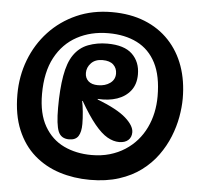

<svg xmlns="http://www.w3.org/2000/svg" viewBox="-59 -826 1071 1027"><g transform="rotate(5 476.5 -313.0)"><path d="M461 139Q374 139 297 114.5Q220 90 161 38.5Q102 -13 68.5 -93Q35 -173 35 -283Q35 -381 68.5 -468.5Q102 -556 164 -622.5Q226 -689 311.5 -727Q397 -765 501 -765Q600 -765 677.5 -734Q755 -703 809 -645.5Q863 -588 890.5 -510Q918 -432 918 -337Q918 -291 908.5 -238Q899 -185 877.5 -131.5Q856 -78 821 -29.5Q786 19 735.5 57Q685 95 616.5 117Q548 139 461 139ZM458 6Q511 6 555.5 -7Q600 -20 636.5 -43.5Q673 -67 700.5 -98.5Q728 -130 746.5 -168.5Q765 -207 774 -249.5Q783 -292 783 -337Q783 -447 747.5 -516Q712 -585 646.5 -618Q581 -651 492 -651Q398 -651 324 -611Q250 -571 208 -492.5Q166 -414 166 -296Q166 -191 204.5 -124Q243 -57 309 -25.5Q375 6 458 6ZM331 -67Q288 -67 273 -103.5Q258 -140 258 -230Q258 -330 270.5 -402Q283 -474 311 -515Q341 -559 388.5 -577Q436 -595 491 -595Q582 -595 625 -553.5Q668 -512 668 -445Q668 -392 641 -357.5Q614 -323 568.5 -307.5Q523 -292 465 -296V-293Q573 -251 619 -210Q665 -169 665 -134Q665 -107 647.5 -91.5Q630 -76 599 -76Q568 -76 535.5 -94.5Q503 -113 466.5 -157.5Q430 -202 386 -278H383Q388 -256 391.5 -220.5Q395 -185 395 -155Q395 -112 380.5 -89.5Q366 -67 331 -67ZM460 -369Q499 -369 525 -388Q551 -407 551 -439Q551 -468 531.5 -486.5Q512 -505 473 -505Q434 -505 412 -482Q390 -459 390 -429Q390 -402 408 -385.5Q426 -369 460 -369Z"/></g></svg>

Font: DynaPuff Medium
Style: Regular
Weight: 500
Version: Version 2.000